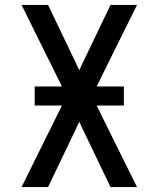

<svg xmlns="http://www.w3.org/2000/svg" viewBox="-20 -755 640 775"><path d="M67 0 230 -329H120V-406H230L67 -735H174L300 -472L426 -735H533L370 -406H480V-329H370L533 0H426L300 -263L174 0Z"/></svg>

Font: Iosevka Fixed Medium Extended
Style: Regular
Weight: 500
Width: 7
Monospace: yes
Designer: Belleve Invis
Foundry: Belleve Invis
Version: Version 24.1.1; ttfautohint (v1.8.4)